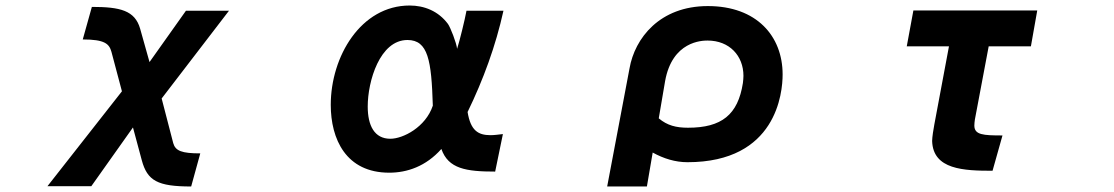

<svg xmlns="http://www.w3.org/2000/svg" viewBox="-20 -556 4040 696"><path d="M673 120 706 0C639 0 616 -9 608 -37L566 -199L810 -517H654L522 -331L488 -452C469 -518 416 -531 313 -531L280 -413C360 -413 376 -397 384 -368L422 -225L152 119H311L462 -94L494 25C514 99 551 120 673 120Z M1775 66 1803 -70C1786 -68 1771 -66 1758 -66C1713 -66 1686 -83 1675 -150C1732 -267 1777 -390 1805 -517H1671C1665 -484 1646 -407 1637 -379C1635 -400 1613 -456 1604 -469C1569 -516 1518 -536 1465 -536C1288 -536 1179 -351 1179 -176C1179 -52 1234 70 1391 70C1456 70 1524 47 1580 -16C1605 56 1670 66 1775 66ZM1549 -173C1523 -95 1441 -53 1395 -53C1337 -53 1313 -101 1313 -170C1313 -262 1357 -411 1457 -411C1532 -411 1544 -337 1549 -173Z M2368 -127 2391 -262C2417 -407 2525 -409 2545 -409C2624 -409 2675 -354 2675 -281C2675 -273 2674 -264 2673 -255C2655 -140 2596 -93 2474 -93C2431 -93 2399 -101 2368 -127ZM2262 -308 2181 120H2325L2346 -3C2386 19 2428 32 2472 32C2795 32 2817 -220 2817 -286C2817 -425 2723 -534 2546 -534C2371 -534 2281 -417 2262 -308Z M3578 63 3614 -65C3544 -65 3512 -67 3512 -101C3512 -108 3513 -115 3514 -123L3564 -388H3717L3740 -518H3291L3267 -388H3420L3367 -105C3364 -90 3359 -58 3359 -45C3362 59 3474 63 3578 63Z"/></svg>

Font: LINE Seed JP_OTF Bold
Style: Regular
Weight: 700
Designer: LINE & Fontrix & Fontworks
Version: Version 1.009